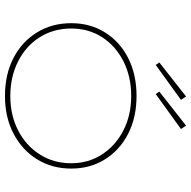

<svg xmlns="http://www.w3.org/2000/svg" viewBox="-18 -758 786 791"><g transform="rotate(90 375.5 -363.0)"><path d="M376 10Q287 10 219.5 -25Q152 -60 114 -122Q76 -184 76 -263Q76 -341 114 -402Q152 -463 219.5 -497.5Q287 -532 376 -532Q464 -532 531.5 -497.5Q599 -463 637 -402Q675 -341 675 -263Q675 -184 637 -122.5Q599 -61 531.5 -25.5Q464 10 376 10ZM376 -12Q455 -12 517.5 -44Q580 -76 616.5 -133Q653 -190 653 -263Q653 -334 616.5 -390Q580 -446 517.5 -478Q455 -510 376 -510Q296 -510 233 -478Q170 -446 134 -390.5Q98 -335 98 -263Q98 -190 134 -133Q170 -76 233.5 -44Q297 -12 376 -12ZM368 -611 358 -626 498 -736 512 -715ZM248 -611 238 -626 378 -736 392 -715Z"/></g></svg>

Font: Lexend Exa Thin
Style: Regular
Weight: 250
Designer: Bonnie Shaver-Troup, Thomas Jockin
Foundry: Lexend
Version: Version 1.007